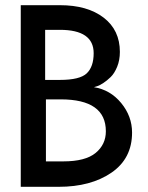

<svg xmlns="http://www.w3.org/2000/svg" viewBox="-20 -720 569 740"><path d="M342 -384Q405 -374 447 -323Q489 -272 489 -209Q489 -109 409.5 -54.5Q330 0 206 0H60V-700H211Q317 -700 379.5 -652Q442 -604 442 -520Q442 -488 431.5 -462.5Q421 -437 406.5 -423Q392 -409 377.5 -399.5Q363 -390 352 -387ZM154 -412H211Q288 -412 314.5 -437.5Q341 -463 341 -515Q341 -605 211 -605H154ZM224 -98Q309 -98 348.5 -130.5Q388 -163 388 -214Q388 -337 214 -337H157V-98Z"/></svg>

Font: Simpel Medium
Style: Regular
Weight: 500
Designer: Janko Jovanovic
Version: Version 1.048;PS 001.048;hotconv 1.0.88;makeotf.lib2.5.64775